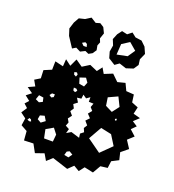

<svg xmlns="http://www.w3.org/2000/svg" viewBox="-144 -890 930 1027"><g transform="rotate(20 321.0 -376.5)"><path d="M265 -3 234 25 213 -11 164 6 139 -40 86 -38 82 -90 46 -110 52 -151 21 -174 42 -206 21 -225 40 -246 12 -268 40 -290 7 -313 44 -330 26 -362 57 -381 55 -427 98 -445 99 -493 146 -482 149 -523 182 -498 202 -541 241 -514 281 -539 325 -520 347 -549 365 -518 412 -537 448 -502 491 -513 510 -473 554 -470 560 -427 597 -412 588 -373 628 -362 598 -334 627 -315 602 -290 635 -260 602 -230 630 -187 591 -155 601 -113 562 -93 557 -53 517 -48 491 -3 440 -14 417 16 385 -3 355 26ZM235 -467 228 -477 214 -474 217 -461 230 -454ZM283 -467 250 -456 260 -424 289 -419 299 -444ZM480 -432 428 -408 435 -362 475 -342 505 -381ZM255 -394 240 -395 242 -380 254 -374 263 -385ZM358 -152 355 -175 373 -189 364 -210 376 -229 358 -250 377 -270 358 -290 375 -311 360 -328 368 -350 341 -351V-377L321 -363L301 -377L298 -353L274 -350L288 -327L267 -311L278 -290L265 -270L282 -250L266 -229L277 -210L269 -189L291 -177L284 -152L309 -167ZM157 -326H141L131 -313L144 -304L156 -310ZM510 -317 504 -312 506 -306 512 -305 515 -311ZM105 -289 79 -293 70 -267 91 -257 110 -266ZM512 -229 451 -242 409 -168 486 -113 547 -173ZM145 -200 120 -193 116 -170 137 -158 160 -175ZM83 -156 73 -161 65 -149 77 -144 87 -146ZM237 -126 213 -157 173 -134 183 -85H233ZM355 -55 335 -67 321 -60 315 -39 340 -34ZM364 -607 354 -642 360 -678 347 -710 360 -742 379 -767 410 -760 434 -779 458 -760 494 -755 520 -730 536 -694 520 -658 524 -627 506 -600 466 -587 426 -600 402 -583ZM121 -646 109 -684 121 -722 138 -752 171 -760 201 -779 231 -760 255 -767 277 -753 292 -722 281 -690 289 -670 281 -650 286 -624 271 -602 251 -591 231 -600 205 -587 179 -600 159 -588ZM481 -692 440 -727 398 -700 394 -639 453 -651ZM226 -638 215 -644 199 -635 212 -622H230Z"/></g></svg>

Font: Rubik Gemstones
Style: Regular
Weight: 400
Designer: Hubert and Fischer, NaN
Foundry: Hubert and Fischer, NaN
Version: Version 2.200